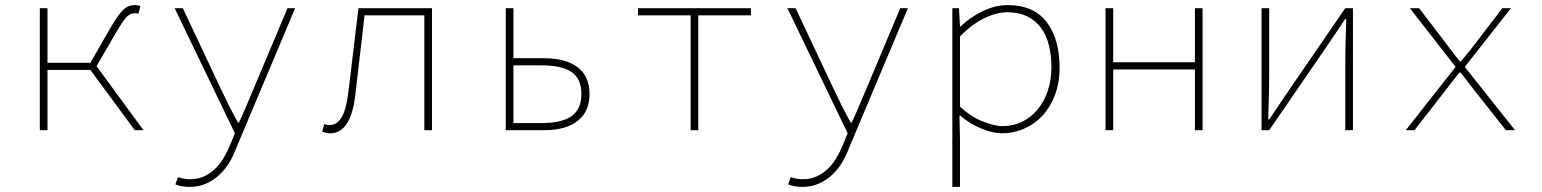

<svg xmlns="http://www.w3.org/2000/svg" viewBox="-20 -510 6040 752"><path d="M136 0V-478H166V-264H334L404 -386Q422 -417 435 -437Q448 -457 460 -469Q472 -481 483.5 -485.5Q495 -490 510 -490Q522 -490 530 -486L522 -456Q517 -458 515 -458Q513 -458 508 -458Q498 -458 490.5 -454.5Q483 -451 474.5 -442Q466 -433 456 -417.5Q446 -402 432 -378L358 -251L542 0H508L334 -236H166V0Z M722 222Q708 222 692.5 219.5Q677 217 667 212L677 184Q686 187 698.5 189.5Q711 192 725 192Q754 192 777.5 181.5Q801 171 820.5 153Q840 135 855 110Q870 85 882 56L900 12L664 -478H696L844 -164Q858 -134 876 -98Q894 -62 912 -30H916Q931 -62 946 -98Q961 -134 974 -164L1106 -478H1136L906 68Q896 96 880 123.5Q864 151 841 173Q818 195 788.5 208.5Q759 222 722 222Z M1274 12Q1263 12 1256.5 10.5Q1250 9 1242 6L1250 -24Q1255 -22 1259.5 -21Q1264 -20 1270 -20Q1300 -20 1318 -50.5Q1336 -81 1344 -146Q1354 -230 1364 -312Q1374 -394 1384 -478H1672V0H1642V-450H1408Q1399 -372 1390 -296Q1381 -220 1372 -142Q1363 -62 1338 -25Q1313 12 1274 12Z M1961 0V-478H1991V-282H2111Q2196 -282 2242.5 -246.5Q2289 -211 2289 -142Q2289 -73 2242.5 -36.5Q2196 0 2111 0ZM1991 -28H2101Q2180 -28 2218.5 -55Q2257 -82 2257 -142Q2257 -202 2218.5 -228Q2180 -254 2101 -254H1991Z M2685 0V-450H2479V-478H2921V-450H2715V0Z M3122 222Q3108 222 3092.5 219.5Q3077 217 3067 212L3077 184Q3086 187 3098.5 189.5Q3111 192 3125 192Q3154 192 3177.5 181.5Q3201 171 3220.5 153Q3240 135 3255 110Q3270 85 3282 56L3300 12L3064 -478H3096L3244 -164Q3258 -134 3276 -98Q3294 -62 3312 -30H3316Q3331 -62 3346 -98Q3361 -134 3374 -164L3506 -478H3536L3306 68Q3296 96 3280 123.5Q3264 151 3241 173Q3218 195 3188.5 208.5Q3159 222 3122 222Z M3710 222V-478H3736L3740 -406H3742Q3779 -442 3828.5 -466Q3878 -490 3926 -490Q4029 -490 4079.5 -423.5Q4130 -357 4130 -246Q4130 -185 4111.5 -137Q4093 -89 4062 -56Q4031 -23 3990 -5.5Q3949 12 3904 12Q3869 12 3823.5 -6.5Q3778 -25 3740 -58H3738L3740 42V222ZM3906 -16Q3948 -16 3983 -33Q4018 -50 4043.5 -80.5Q4069 -111 4083.5 -153.5Q4098 -196 4098 -246Q4098 -292 4088.5 -331.5Q4079 -371 4058 -400Q4037 -429 4004 -445.5Q3971 -462 3924 -462Q3884 -462 3836 -439Q3788 -416 3740 -368V-92Q3785 -51 3831 -33.5Q3877 -16 3906 -16Z M4310 0V-478H4340V-266H4660V-478H4690V0H4660V-238H4340V0Z M4921 0V-478H4951V-224Q4951 -184 4950 -137Q4949 -90 4947 -42H4951Q4966 -65 4986 -94Q5006 -123 5021 -146L5249 -478H5279V0H5249V-254Q5249 -294 5250 -341Q5251 -388 5253 -436H5249Q5234 -413 5214 -384Q5194 -355 5179 -332L4951 0Z M5486 0 5681 -248 5502 -478H5538L5636 -350Q5651 -330 5666 -310Q5681 -290 5698 -270H5702Q5719 -290 5736 -311Q5753 -332 5768 -352L5864 -478H5898L5717 -248L5914 0H5878L5770 -137Q5753 -157 5735.5 -181Q5718 -205 5700 -226H5696Q5678 -203 5661 -181.5Q5644 -160 5626 -136L5520 0Z"/></svg>

Font: Source Code Pro ExtraLight
Style: Regular
Weight: 200
Monospace: yes
Designer: Paul D. Hunt, Teo Tuominen
Foundry: Adobe Systems Incorporated
Version: Version 2.030;PS 1.000;hotconv 16.6.51;makeotf.lib2.5.65220